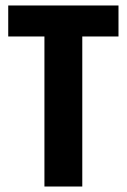

<svg xmlns="http://www.w3.org/2000/svg" viewBox="-20 -680 462 700"><path d="M142 0V-660H280V0ZM10 -547V-660H412V-547Z"/></svg>

Font: Bricolage Grotesque 24pt Condensed
Style: Bold
Weight: 700
Width: 3
Designer: Mathieu Triay
Foundry: Atelier Triay
Version: Version 1.001;gftools[0.9.33.dev8+g029e19f]